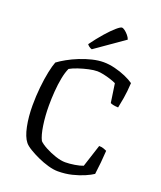

<svg xmlns="http://www.w3.org/2000/svg" viewBox="-170 -1063 982 1169"><g transform="rotate(20 321.0 -478.0)"><path d="M346 0Q318 0 283 -10Q248 -20 214 -35.5Q180 -51 153 -67.5Q126 -84 114 -99Q90 -129 77.5 -190.5Q65 -252 65 -325Q65 -385 71 -443Q77 -501 86.5 -546.5Q96 -592 106 -617Q127 -633 160 -651.5Q193 -670 231.5 -685.5Q270 -701 309.5 -710.5Q349 -720 383 -720Q418 -720 456.5 -710.5Q495 -701 528 -686.5Q561 -672 582 -657Q579 -601 571.5 -557Q564 -513 559 -491Q537 -492 525 -495Q513 -498 508 -501L490 -623Q476 -630 453 -637.5Q430 -645 406 -650Q382 -655 366 -655Q343 -655 311 -648Q279 -641 247.5 -630.5Q216 -620 195 -608Q182 -580 174 -538.5Q166 -497 162.5 -450Q159 -403 159 -358Q159 -291 168 -231Q177 -171 193 -140Q207 -125 238.5 -108Q270 -91 306 -79Q342 -67 370 -67Q397 -67 431 -72.5Q465 -78 484 -86L531 -231Q547 -231 560 -226.5Q573 -222 581 -218Q579 -182 575 -140.5Q571 -99 566 -63Q547 -50 513.5 -35.5Q480 -21 437.5 -10.5Q395 0 346 0ZM287 -769Q276 -772 267.5 -779Q259 -786 256 -791Q291 -839 324 -876.5Q357 -914 381.5 -935Q406 -956 415 -956Q423 -956 434.5 -947.5Q446 -939 457.5 -925.5Q469 -912 473 -899Z"/></g></svg>

Font: Texturina Light
Style: Regular
Weight: 300
Designer: Guillermo Torres Carreño
Foundry: Omnibus-Type
Version: Version 1.002; ttfautohint (v1.8.3)